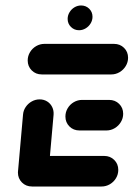

<svg xmlns="http://www.w3.org/2000/svg" viewBox="-20 -678 486 698"><path d="M45.2 -51.9 63.7 -261.1Q64.8 -276.3 73.5 -289.1Q82.2 -301.9 95.6 -309.3Q108.9 -316.7 124.1 -316.7Q139.3 -316.7 151.3 -309.3Q163.3 -301.9 169.6 -289.1Q175.9 -276.3 174.8 -261.1L156.3 -51.9ZM410 -60.4Q410 -44.1 401.7 -30.2Q393.3 -16.3 379.3 -8.1Q365.2 0 349.3 0H96.3Q74.4 0 59.8 -14.6Q45.2 -29.3 45.2 -50.7Q45.2 -67 53.5 -80.9Q61.9 -94.8 75.9 -103Q90 -111.1 105.9 -111.1H358.9Q380.7 -111.1 395.4 -96.5Q410 -81.9 410 -60.4ZM217.8 -254.4Q217.8 -270.7 226.1 -284.6Q234.4 -298.5 248.5 -306.7Q262.6 -314.8 278.5 -314.8H376.7Q398.5 -314.8 413.1 -300.4Q427.8 -285.9 427.8 -264.4Q427.8 -248.1 419.4 -234.3Q411.1 -220.4 397 -212Q383 -203.7 367 -203.7H268.9Q247 -203.7 232.4 -218.3Q217.8 -233 217.8 -254.4ZM80.7 -458.1Q80.7 -474.4 89.1 -488.3Q97.4 -502.2 111.5 -510.4Q125.6 -518.5 141.5 -518.5H394.4Q416.3 -518.5 430.9 -504.1Q445.6 -489.6 445.6 -468.1Q445.6 -451.9 437.2 -438Q428.9 -424.1 414.8 -415.7Q400.7 -407.4 384.8 -407.4H131.9Q110 -407.4 95.4 -422Q80.7 -436.7 80.7 -458.1ZM225.9 -609.3Q225.9 -622.2 232.8 -633.5Q239.6 -644.8 250.9 -651.5Q262.2 -658.1 274.8 -658.1Q292.2 -658.1 304.3 -646.3Q316.3 -634.4 316.3 -617Q316.3 -604.1 309.4 -592.8Q302.6 -581.5 291.3 -574.8Q280 -568.1 267.4 -568.1Q250 -568.1 238 -580Q225.9 -591.9 225.9 -609.3Z"/></svg>

Font: 26F Galaxy Sans Black
Style: Italic
Weight: 900
Italic angle: -5°
Designer: C₂₉H₂₅N₃O₅
Version: Version 1.200